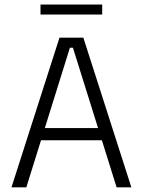

<svg xmlns="http://www.w3.org/2000/svg" viewBox="-20 -800 610 820"><path d="M29 0 234 -639H336L541 0H478L291.5 -596H278.5L92.5 0ZM138.5 -201V-253H431V-201ZM153 -738V-780.5H416.5V-738Z"/></svg>

Font: Anek Latin Medium Light
Style: Regular
Weight: 300
Version: Version 1.003